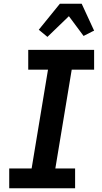

<svg xmlns="http://www.w3.org/2000/svg" viewBox="-20 -1000 540 1020"><path d="M29 0V-105H148L235 -630H130V-735H480V-630H361L274 -105H379V0ZM232 -804 186 -842 298 -980H414L480 -837L471 -833L424 -809L346 -914Z"/></svg>

Font: Iosevka Curly Extrabold
Style: Italic
Weight: 800
Italic angle: -9°
Monospace: yes
Designer: Belleve Invis
Foundry: Belleve Invis
Version: Version 22.1.2; ttfautohint (v1.8.4)